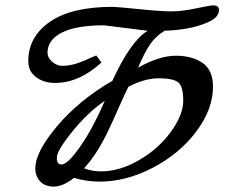

<svg xmlns="http://www.w3.org/2000/svg" viewBox="-20 -659 853 706"><path d="M84 -434.1Q84 -523.9 163.6 -578.9Q243.2 -633.8 394 -633.8Q409.2 -633.8 490.5 -625.5Q571.8 -617.2 610.4 -617.2Q648.9 -617.2 700.9 -628.2Q752.9 -639.2 764.2 -639.2Q785.2 -639.2 785.2 -622.1Q785.2 -594.2 742.2 -576.2Q681.2 -549.3 585 -545.9Q564.9 -532.7 554.2 -522Q523.4 -495.1 487.8 -410.2Q565.9 -454.1 626.5 -454.1Q687 -454.1 725.1 -427.5Q763.2 -400.9 763.2 -340.8Q763.2 -256.8 701.2 -174.8Q639.2 -92.8 541.5 -42Q443.8 8.8 346.2 8.8Q299.3 8.8 252 -4.9Q210.9 27.3 178 27.1Q145 26.9 127.4 7.8Q109.9 -11.2 109.9 -40Q109.9 -100.1 190.4 -195.6Q271 -291 393.1 -361.8Q460.9 -508.8 522.9 -545.9L362.8 -565.9Q259.8 -565.9 207.3 -539.1Q154.8 -512.2 154.8 -465.8Q154.8 -445.8 172.4 -431.4Q189.9 -417 207 -417Q224.1 -417 234.1 -418.9Q244.1 -420.9 251 -422.4Q257.8 -423.8 271.5 -429Q285.2 -434.1 290 -436Q311 -445.8 334 -455.1L353 -429.2Q271 -354 182.1 -354Q141.1 -354 112.5 -375.5Q84 -397 84 -434.1ZM241.2 -77.1Q301.3 -144 360.8 -277.8Q364.7 -286.6 365.2 -288.1Q303.2 -246.1 246.1 -175.5Q189 -105 189 -79.6Q189 -54.2 204.6 -54.2Q220.2 -54.2 241.2 -77.1ZM289.1 -40Q319.8 -28.8 351.1 -28.8Q419.9 -28.8 491.5 -70.3Q563 -111.8 608.4 -174.3Q653.8 -236.8 653.8 -289.3Q653.8 -341.8 635 -356.4Q616.2 -371.1 563.7 -371.1Q511.2 -371.1 452.1 -339.8Q439.9 -315.9 417 -263.9Q394 -211.9 378.9 -180.2Q337.9 -93.3 289.1 -40Z"/></svg>

Font: Marck Script
Style: Regular
Weight: 400
Designer: Denis Masharov, Marck Fogel
Foundry: Denis Masharov
Version: Version 1.002